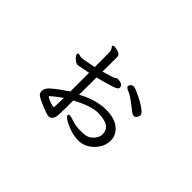

<svg xmlns="http://www.w3.org/2000/svg" viewBox="-91 -846 1182 1182"><g transform="rotate(45 500.0 -255.5)"><path d="M301 -44Q327 -28 359 -22Q365 -22 366 -27Q368 -43 368 -60V-88Q368 -97 369 -107Q342 -90 298 -52Q297 -52 297 -48.5Q297 -45 301 -44ZM708 -426Q778 -387 778 -365Q778 -355 770 -343.5Q762 -332 751.5 -332Q741 -332 720.5 -348.5Q700 -365 672.5 -385.5Q645 -406 625.5 -414Q606 -422 601 -427Q596 -432 596 -437.5Q596 -443 602.5 -452Q609 -461 624.5 -461Q640 -461 708 -426ZM353 -544Q355 -551 364 -551Q373 -551 386 -548Q423 -542 423 -517V-454Q423 -422 422 -390Q491 -408 501.5 -415.5Q512 -423 518 -424H524Q568 -424 568 -394Q568 -380 527.5 -367.5Q487 -355 422 -338Q422 -301 421.5 -263Q421 -225 421 -187Q505 -233 582 -239L603 -240Q679 -240 719 -206.5Q759 -173 759 -126V-118Q757 -84 737.5 -54Q718 -24 688 -5Q658 14 624 16H614Q568 16 514 -8Q460 -32 460 -49Q460 -57 471 -57Q482 -57 512 -46.5Q542 -36 586.5 -36Q631 -36 649.5 -46.5Q668 -57 682 -77Q696 -97 696 -114V-116Q696 -157 666 -174Q636 -191 584 -191H574Q514 -187 421 -137V-74Q421 -4 416 11Q406 40 382 40Q367 40 319 20Q271 0 256.5 -10.5Q242 -21 242 -39Q242 -57 253 -72Q274 -100 369 -163V-326L292 -311Q289 -310 282.5 -310Q276 -310 264.5 -317.5Q253 -325 244 -336Q235 -347 235 -354.5Q235 -362 238 -363L241 -364L268 -358H270Q297 -360 369 -376V-442Q369 -506 367.5 -513Q366 -520 364 -524.5Q362 -529 357.5 -534.5Q353 -540 353 -544Z"/></g></svg>

Font: LXGW WenKai
Style: Regular
Weight: 400
Designer: LXGW / Fontworks Inc.
Foundry: LXGW / Fontworks Inc.
Version: Version 1.520; June 14, 2025